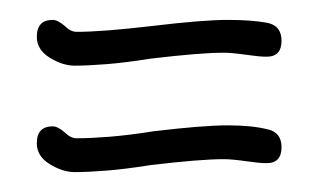

<svg xmlns="http://www.w3.org/2000/svg" viewBox="-20 -297 324 193"><path d="M55 -231Q43 -231 30 -239Q17 -247 17 -260Q17 -277 33 -277Q38 -277 45 -271Q51 -265 57 -265Q83 -265 134 -271Q184 -277 209 -277Q233 -277 249 -274Q263 -271 263 -256Q263 -240 248 -240Q244 -240 239 -240.5Q234 -241 227 -242Q220 -243 214.5 -243.5Q209 -244 205 -244Q181 -244 131 -238Q106 -234 87 -232.5Q68 -231 55 -231ZM55 -124Q43 -124 30 -132Q17 -140 17 -153Q17 -170 33 -170Q38 -170 45 -164Q51 -158 57 -158Q70 -158 89.5 -159.5Q109 -161 134 -165Q184 -171 209 -171Q233 -171 249 -167Q263 -164 263 -149Q263 -133 248 -133Q244 -133 239 -133.5Q234 -134 227 -135Q220 -136 214.5 -136.5Q209 -137 205 -137Q181 -137 131 -131Q106 -127 87 -125.5Q68 -124 55 -124Z"/></svg>

Font: Oooh Baby
Style: Regular
Weight: 400
Designer: Robert E. Leuschke
Foundry: Robert E. Leuschke
Version: Version 1.011; ttfautohint (v1.8.3)